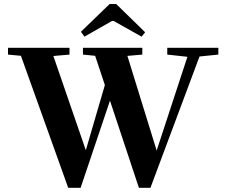

<svg xmlns="http://www.w3.org/2000/svg" viewBox="-20 -896 1107 936"><path d="M391.6 -717.3 374.5 -741.2 514.6 -876.5H546.4L687.5 -738.8L670.4 -717.3L534.7 -793.5H525.4ZM312.5 19.5 82 -624 19 -629.9V-663.1H318.8V-629.9L240.2 -623L398.4 -163.6L491.2 -481.4L443.8 -624L384.3 -629.9V-663.1H673.8V-629.9L601.1 -623.5L743.7 -162.1L893.6 -619.1L795.4 -629.9V-663.1H1044.4V-629.9L952.6 -620.6L713.4 19.5H657.2L516.1 -405.3L373 19.5Z"/></svg>

Font: Elstob 10pt
Style: Bold
Weight: 700
Designer: Peter S. Baker
Version: Version 1.015